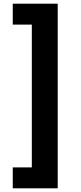

<svg xmlns="http://www.w3.org/2000/svg" viewBox="-20 -852 437 1038"><path d="M49 53H152V-719H49V-832H292V166H49Z"/></svg>

Font: Noto Sans Devanagari ExtraBold
Style: Regular
Weight: 800
Version: Version 2.003